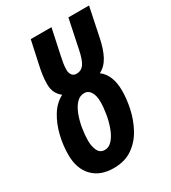

<svg xmlns="http://www.w3.org/2000/svg" viewBox="-187 -857 860 964"><g transform="rotate(-30 242.5 -375.0)"><path d="M185.1 9.8Q108.4 9.8 64.2 -35.6Q20 -81.1 20 -162.1Q20 -216.8 33.4 -272.2Q46.9 -327.6 74.2 -372.3Q101.6 -417 144 -439Q127 -451.7 116 -471.9Q105 -492.2 105 -522Q105 -548.3 108.6 -574.2Q112.3 -600.1 119.1 -630.9L147 -759.8H267.1L235.8 -612.8Q231 -590.3 228 -572Q225.1 -553.7 225.1 -535.2Q225.1 -518.6 233.9 -506.3Q242.7 -494.1 259.8 -494.1Q287.6 -494.1 303.7 -516.6Q319.8 -539.1 331.1 -596.2L365.2 -759.8H484.9L450.2 -592.8Q438 -533.2 417.7 -494.9Q397.5 -456.5 361.8 -438Q415 -398.9 415 -306.2Q415 -258.8 403.3 -204.3Q391.6 -149.9 365.2 -101.1Q338.9 -52.2 294.7 -21.2Q250.5 9.8 185.1 9.8ZM191.9 -91.8Q216.8 -91.8 235.8 -113.8Q254.9 -135.7 267.6 -170.2Q280.3 -204.6 286.6 -242.7Q293 -280.8 293 -313Q293 -347.7 280 -369.4Q267.1 -391.1 243.2 -391.1Q216.8 -391.1 197.5 -369.9Q178.2 -348.6 165.8 -315.2Q153.3 -281.7 147.2 -244.1Q141.1 -206.5 141.1 -173.8Q141.1 -139.6 153.1 -115.7Q165 -91.8 191.9 -91.8Z"/></g></svg>

Font: Open Sans Condensed
Style: Bold Italic
Weight: 700
Width: 3
Italic angle: -12°
Designer: Monotype Design Team
Foundry: Monotype Imaging Inc.
Version: Version 3.003; ttfautohint (v1.8.4)